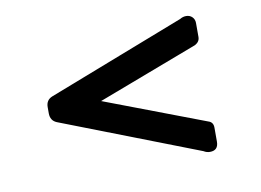

<svg xmlns="http://www.w3.org/2000/svg" viewBox="-51 -588 701 515"><g transform="rotate(-10 300.0 -331.0)"><path d="M506 -455Q506 -442 493 -435L219 -331L493 -227Q506 -223 506 -208V-170Q506 -146 483 -146Q474 -146 466 -151L92 -296Q75 -303 75 -323V-340Q75 -359 92 -366L466 -511Q474 -516 483 -516Q493 -516 499.5 -509.5Q506 -503 506 -493Z"/></g></svg>

Font: Solway
Style: Regular
Weight: 400
Designer: Mariya V. Pigoulevskaya
Foundry: The Northern Block Ltd.
Version: Version 1.000;hotconv 1.0.109;makeotfexe 2.5.65596